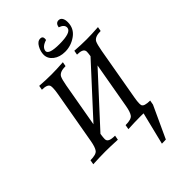

<svg xmlns="http://www.w3.org/2000/svg" viewBox="-345 -1050 1416 1416"><g transform="rotate(-45 363.0 -341.5)"><path d="M615.7 0Q535.6 -3.9 488.8 -3.9Q434.1 -3.9 359.4 0L365.7 -35.6Q424.8 -35.6 441.4 -56.9Q458 -78.1 467.8 -134.8L530.8 -493.2L189 -121.1Q184.1 -87.9 184.1 -71.3Q184.1 -52.2 201.9 -43.9Q219.7 -35.6 255.9 -35.6L249.5 0Q169.4 -3.9 122.6 -3.9Q67.9 -3.9 -6.8 0L-0.5 -35.6Q58.6 -35.6 75.2 -56.9Q91.8 -78.1 101.6 -134.8L174.8 -550.8Q181.2 -587.4 181.2 -609.4Q181.2 -618.7 180.2 -625.5Q176.3 -656.7 113.8 -656.7L120.1 -690.9Q183.6 -686 243.2 -686Q295.4 -686 366.7 -690.9L360.4 -656.7Q298.8 -656.7 282.7 -625.5Q272.9 -605.5 263.2 -551.8L202.6 -207.5L542.5 -578.1Q546.9 -608.9 546.9 -620.6L546.4 -625.5Q542.5 -656.7 480 -656.7L486.3 -690.9Q549.8 -686 609.4 -686Q661.6 -686 732.9 -690.9L726.6 -656.7Q665 -656.7 648.9 -625.5Q639.2 -605.5 628.9 -549.3L555.7 -131.8Q549.8 -98.1 549.8 -78.1Q549.8 -65.9 551.8 -58.6Q559.1 -35.6 622.1 -35.6ZM433.6 -732.9Q377.4 -732.9 341.3 -761Q305.2 -789.1 305.2 -830.1Q305.2 -863.3 324.2 -897.9Q343.3 -932.6 372.6 -932.6Q396.5 -932.6 396.5 -907.7Q396.5 -901.9 395 -894.5Q337.9 -877 334 -839.4Q334 -802.7 444.3 -802.7Q562.5 -802.7 569.8 -844.2L570.3 -850.6Q570.3 -879.9 526.9 -894.5Q533.7 -932.6 563 -932.6Q581.5 -932.6 591.6 -917Q601.6 -901.4 601.6 -874Q601.6 -808.6 549.1 -770.8Q496.6 -732.9 433.6 -732.9ZM458.5 250.5 521.5 -5.4 598.1 -13.7 615.7 0 500.5 249.5Z"/></g></svg>

Font: Kelvinch
Style: Italic
Weight: 400
Italic angle: -10°
Designer: Paul James Miller
Foundry: High-Logic / Made with FontCreator
Version: Version 3.40;July 22, 2017;FontCreator 11.0.0.2388 64-bit